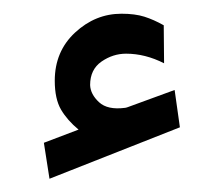

<svg xmlns="http://www.w3.org/2000/svg" viewBox="-20 -804 312 284"><path d="M96.2 -612.3Q79.6 -626 70.3 -641.8Q61 -657.7 61 -684.6Q61 -728 91.1 -755.9Q121.1 -783.7 159.7 -783.7Q179.7 -783.7 193.6 -779.3Q207.5 -774.9 222.2 -766.6L222.7 -710.4Q194.8 -724.6 166.5 -724.6Q147 -724.6 130.1 -712.9Q113.3 -701.2 113.3 -678.2Q113.8 -664.6 126.5 -652.8Q139.2 -641.1 165 -644.5Q166 -644.5 168.9 -645.5L238.3 -670.9L246.1 -615.7L53.2 -539.6L44.9 -592.8Z"/></svg>

Font: Vazirmatn RD FD
Style: Bold
Weight: 700
Designer: Saber Rastikerdar
Foundry: Saber Rastikerdar
Version: Version 33.003